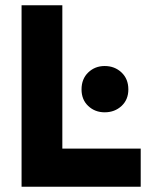

<svg xmlns="http://www.w3.org/2000/svg" viewBox="-20 -710 585 730"><path d="M62 0V-690H217V0ZM130 0V-145H515V0ZM378 -283Q341 -283 315.5 -307Q290 -331 290 -370Q290 -410 315.5 -434.5Q341 -459 378 -459Q416 -459 442 -434.5Q468 -410 468 -370Q468 -331 442 -307Q416 -283 378 -283Z"/></svg>

Font: Radio Canada Big
Style: Bold
Weight: 700
Designer: Étienne Aubert Bonn
Foundry: Coppers and Brasses
Version: Version 1.001